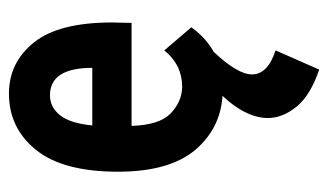

<svg xmlns="http://www.w3.org/2000/svg" viewBox="-176 -344 751 440"><g transform="rotate(-90 200.0 -123.5)"><path d="M216 11Q133 11 80 -48.5Q27 -108 27 -229Q27 -355 77 -417Q127 -479 206 -479Q277 -479 323 -422Q369 -365 369 -243Q369 -232 368.5 -220Q368 -208 368 -198H132Q134 -134 160.5 -108.5Q187 -83 221 -82Q272 -82 305 -123L358 -61Q306 11 216 11ZM133 -288H265Q265 -385 202 -385Q175 -385 156.5 -362Q138 -339 133 -288ZM305 132 261 232Q202 212 176 180Q150 148 150 114Q150 77 179.5 36Q209 -5 264 -40L301 -9Q250 45 250 78Q250 114 305 132Z"/></g></svg>

Font: Inconsolata Condensed ExtraBold
Style: Regular
Weight: 800
Width: 3
Monospace: yes
Designer: Raph Levien, Cyreal, Brenton Simpson
Foundry: Raph Levien, Cyreal, Google
Version: Version 3.001; ttfautohint (v1.8.2.53-6de2)